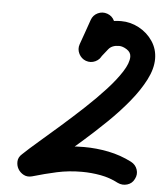

<svg xmlns="http://www.w3.org/2000/svg" viewBox="-51 -677 665 779"><g transform="rotate(5 282.0 -287.5)"><path d="M386 -564Q377 -539 368 -513.5Q359 -488 350 -462Q343 -442 324 -433Q305 -424 285 -431Q266 -438 256.5 -457Q247 -476 254 -496Q263 -521 272 -546.5Q281 -572 290 -598Q297 -618 316 -627Q335 -636 355 -629Q375 -622 384 -603Q393 -584 386 -564ZM272 -439Q255 -451 252 -472Q249 -493 262 -509Q292 -550 324.5 -577Q357 -604 414 -604Q452 -604 486.5 -585.5Q521 -567 542.5 -535Q564 -503 564 -463Q564 -423 541 -378Q518 -333 480 -286.5Q442 -240 394.5 -194Q347 -148 298 -105Q249 -62 205 -24.5Q161 13 128 43Q114 56 98 46.5Q82 37 71 19Q61 1 61 -18Q61 -37 80 -43Q138 -59 193 -70.5Q248 -82 308 -82Q359 -82 408.5 -72Q458 -62 503 -39Q522 -29 528.5 -9.5Q535 10 525 29Q516 48 496 54Q476 60 457 51Q423 33 385 26Q347 19 308 19Q255 19 207 29.5Q159 40 108 55Q89 60 74 52Q59 44 51 30Q43 16 44 -1Q45 -18 60 -31Q84 -54 123 -87.5Q162 -121 207.5 -161Q253 -201 298 -243Q343 -285 380.5 -326Q418 -367 440.5 -402.5Q463 -438 463 -463Q463 -481 446 -492Q429 -503 414 -503Q385 -503 371 -485.5Q357 -468 342 -449Q330 -432 309 -429Q288 -426 272 -439Z"/></g></svg>

Font: FRB American Cursive Guidelines Arrows Ultra
Style: Bold Italic
Weight: 1000
Italic angle: -25°
Version: Version 2.0;Modular Font Editor K font №1